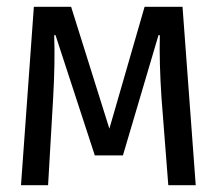

<svg xmlns="http://www.w3.org/2000/svg" viewBox="-20 -547 640 567"><path d="M519 -527 558 0H477L457 -257Q450 -361 452 -443H448L343 -88H260L144 -443H140Q143 -365 137 -259L122 0H42L80 -527H190L303 -167L407 -527Z"/></svg>

Font: Fira Mono
Style: Regular
Weight: 400
Designer: Carrois Corporate & Edenspiekermann AG
Foundry: Carrois Corporate GbR & Edenspiekermann AG
Version: Version 3.206;PS 003.206;hotconv 1.0.70;makeotf.lib2.5.58329